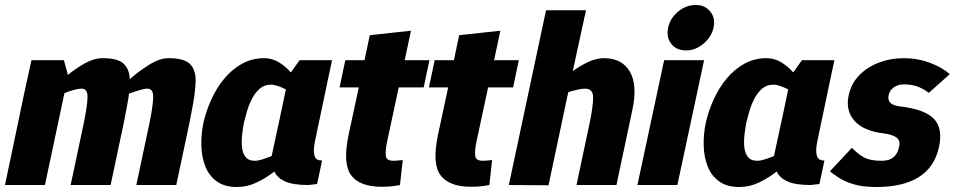

<svg xmlns="http://www.w3.org/2000/svg" viewBox="-31 -741 3824 769"><path d="M728 -250 675 0H515L568 -250Q582 -318 582.5 -352Q583 -386 559 -386Q548 -386 528 -380Q508 -374 486 -366Q484 -351 481 -335Q478 -319 475 -302L465 -250L412 0H252L305 -250Q319 -318 319.5 -352Q320 -386 296 -386Q284 -386 265 -381Q246 -376 227 -368L149 0H-11L67 -372L95 -500H225L241 -441Q274 -468 310 -488Q346 -508 380 -508H381H382H381Q440 -508 463.5 -486.5Q487 -465 489 -424Q525 -456 567 -482Q609 -508 644 -508Q707 -508 730.5 -484Q754 -460 752.5 -414Q751 -368 738 -302Z M1055 -402Q1028 -402 1009.5 -386Q991 -370 978.5 -346Q966 -322 958.5 -296Q951 -270 946 -250Q942 -229 939 -203Q936 -177 938 -153Q940 -129 952 -113Q964 -97 990 -97Q1002 -97 1019.5 -102.5Q1037 -108 1057 -116L1081 -228L1086 -250L1114 -383Q1098 -391 1082 -396.5Q1066 -402 1055 -402ZM1204 0Q1142 0 1110.5 -14.5Q1079 -29 1068 -54Q1036 -29 998 -10.5Q960 8 917 8Q869 8 838 -14Q807 -36 792 -73Q777 -110 775.5 -156Q774 -202 784 -250Q795 -298 816 -344Q837 -390 868 -427Q899 -464 939 -486Q979 -508 1027 -508Q1059 -508 1086 -491.5Q1113 -475 1134 -451L1169 -500H1299L1284 -430L1241 -225L1235 -196Q1230 -176 1227 -153Q1224 -130 1230 -114Q1236 -98 1259 -98L1239 -4Z M1582 -100 1571 0Q1556 3 1539 5Q1522 7 1497 7Q1410 7 1375.5 -39Q1341 -85 1365 -200L1406 -391H1329L1352 -500H1429L1450 -600L1615 -618L1590 -500H1689L1666 -391H1566L1518 -167Q1512 -136 1514.5 -116.5Q1517 -97 1545 -97Q1554 -97 1562 -98Q1570 -99 1582 -100Z M1940 -100 1929 0Q1914 3 1897 5Q1880 7 1855 7Q1768 7 1733.5 -39Q1699 -85 1723 -200L1764 -391H1687L1710 -500H1787L1808 -600L1973 -618L1948 -500H2047L2024 -391H1924L1876 -167Q1870 -136 1872.5 -116.5Q1875 -97 1903 -97Q1912 -97 1920 -98Q1928 -99 1940 -100Z M2166 1 2007 0 2156 -700H2316L2263 -456Q2293 -478 2325.5 -493Q2358 -508 2388 -508Q2460 -508 2491.5 -454.5Q2523 -401 2502 -302L2491 -250L2438 0H2278L2331 -250Q2345 -318 2344.5 -352Q2344 -386 2312 -386Q2300 -386 2282.5 -382Q2265 -378 2245 -372Z M2717 -539Q2678 -539 2657.5 -565.5Q2637 -592 2645 -630Q2653 -668 2685 -694.5Q2717 -721 2756 -721Q2793 -721 2814 -694.5Q2835 -668 2827 -630Q2818 -592 2786 -565.5Q2754 -539 2717 -539ZM2522 0 2629 -500H2789L2682 0Z M3067 -402Q3040 -402 3021.5 -386Q3003 -370 2990.5 -346Q2978 -322 2970.5 -296Q2963 -270 2958 -250Q2954 -229 2951 -203Q2948 -177 2950 -153Q2952 -129 2964 -113Q2976 -97 3002 -97Q3014 -97 3031.5 -102.5Q3049 -108 3069 -116L3093 -228L3098 -250L3126 -383Q3110 -391 3094 -396.5Q3078 -402 3067 -402ZM3216 0Q3154 0 3122.5 -14.5Q3091 -29 3080 -54Q3048 -29 3010 -10.5Q2972 8 2929 8Q2881 8 2850 -14Q2819 -36 2804 -73Q2789 -110 2787.5 -156Q2786 -202 2796 -250Q2807 -298 2828 -344Q2849 -390 2880 -427Q2911 -464 2951 -486Q2991 -508 3039 -508Q3071 -508 3098 -491.5Q3125 -475 3146 -451L3181 -500H3311L3296 -430L3253 -225L3247 -196Q3242 -176 3239 -153Q3236 -130 3242 -114Q3248 -98 3271 -98L3251 -4Z M3293 -55 3381 -149Q3405 -124 3429.5 -110.5Q3454 -97 3501 -97Q3559 -97 3570 -153Q3576 -177 3560.5 -189.5Q3545 -202 3507 -207Q3429 -216 3392 -256.5Q3355 -297 3368 -359Q3378 -406 3410 -439Q3442 -472 3488.5 -490Q3535 -508 3588 -508Q3644 -508 3693.5 -489.5Q3743 -471 3773 -444L3689 -369Q3670 -384 3646 -393.5Q3622 -403 3590 -403Q3565 -403 3548.5 -391Q3532 -379 3528 -359Q3520 -322 3572 -315Q3671 -304 3708.5 -266Q3746 -228 3730 -153Q3696 8 3478 8Q3424 8 3388 -3Q3352 -14 3329 -29Q3306 -44 3293 -55Z"/></svg>

Font: Epunda Sans ExtraBold
Style: Italic
Weight: 800
Italic angle: -12.0243°
Designer: Simon Atzbach
Foundry: typofactur
Version: Version 2.204; ttfautohint (v1.8.4.7-5d5b)